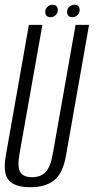

<svg xmlns="http://www.w3.org/2000/svg" viewBox="-27 -779 393 804"><path d="M99.5 5Q36 5 10 -24Q-16 -53 -2.5 -128.5L94 -675H150.5L55 -137Q44.5 -78 58.2 -57.5Q72 -37 107 -37Q142.5 -37 163.2 -57.5Q184 -78 194.5 -137L289.5 -675H346L249.5 -128.5Q236.5 -53 199.8 -24Q163 5 99.5 5ZM185 -707Q162.5 -707 162.5 -730Q162.5 -742 171.8 -750.5Q181 -759 192.5 -759Q215 -759 215 -736.5Q215 -724 205.8 -715.5Q196.5 -707 185 -707ZM276.5 -707Q254 -707 254 -730Q254 -742 263.2 -750.5Q272.5 -759 284 -759Q306.5 -759 306.5 -736.5Q306.5 -724 297.2 -715.5Q288 -707 276.5 -707Z"/></svg>

Font: Anybody Condensed Light
Style: Italic
Weight: 300
Width: 3
Italic angle: -10°
Designer: Tyler Finck
Foundry: Etcetera Type Company
Version: Version 1.010; ttfautohint (v1.8.3) -l 8 -r 50 -G 200 -x 14 